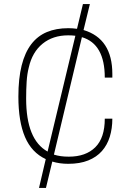

<svg xmlns="http://www.w3.org/2000/svg" viewBox="-20 -860 640 940"><path d="M205 60H171L204 -81Q135 -113 102.5 -189Q70 -265 70 -387Q70 -476 86 -539.5Q102 -603 133 -643.5Q164 -684 209.5 -703Q255 -722 314 -722Q337 -722 357 -719L386 -840H420L389 -713Q530 -671 530 -498V-480H493Q493 -645 381 -678L244 -103Q260 -98 277.5 -95.5Q295 -93 317 -93Q400 -93 446.5 -139Q493 -185 493 -279H530Q530 -231 517.5 -190.5Q505 -150 479 -120.5Q453 -91 412 -74.5Q371 -58 314 -58Q272 -58 236 -69ZM213 -118 349 -685Q341 -686 332 -686.5Q323 -687 314 -687Q239 -687 188.5 -646Q138 -605 121 -530Q113 -499 110.5 -461Q108 -423 108 -377Q108 -176 213 -118Z"/></svg>

Font: Tanohe Sans ExtraLight
Style: Regular
Weight: 250
Designer: Village Type and Design LLC & Cristiano Sobral
Foundry: Cooper Hewitt Smithsonian Design Museum
Version: Version 1.00;May 30, 2020;FontCreator 12.0.0.2522 64-bit; tt